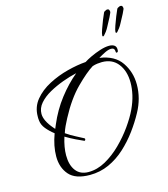

<svg xmlns="http://www.w3.org/2000/svg" viewBox="-109 -794 786 897"><g transform="rotate(-15 284.0 -345.0)"><path d="M216 18Q146 18 115.5 -17Q85 -52 85 -106Q85 -156 106 -213Q84 -230 68.5 -249Q53 -268 51 -289Q50 -294 50 -299.5Q50 -305 50 -309Q50 -355 78 -389Q106 -423 150 -446Q194 -469 242.5 -481.5Q291 -494 332 -497Q344 -505 366 -515.5Q388 -526 413 -534Q438 -542 457 -542Q474 -542 483.5 -534.5Q493 -527 491 -509Q490 -503 485 -502Q480 -501 480 -507Q480 -526 463 -526Q450 -526 432.5 -517.5Q415 -509 399 -499Q471 -489 503.5 -441.5Q536 -394 536 -334Q536 -267 502 -205Q481 -166 452 -126.5Q423 -87 387 -54Q351 -21 308 -1.5Q265 18 216 18ZM213 3Q255 3 295.5 -19.5Q336 -42 372 -77.5Q408 -113 436 -152.5Q464 -192 480 -226Q496 -260 503 -291Q510 -322 510 -350Q510 -406 482.5 -441.5Q455 -477 405 -477Q395 -477 383 -475.5Q371 -474 359 -470Q325 -449 275 -399Q225 -349 181 -266Q172 -249 164.5 -233Q157 -217 152 -201Q175 -185 197 -174Q219 -163 235 -154Q237 -152 237 -150Q237 -147 235 -144.5Q233 -142 231 -143Q217 -149 194 -160Q171 -171 146 -186Q131 -138 131 -99Q131 -52 152 -24.5Q173 3 213 3ZM114 -232 122 -251Q149 -315 189.5 -367.5Q230 -420 276 -458Q244 -451 208.5 -438Q173 -425 141.5 -407.5Q110 -390 90 -367Q70 -344 70 -316Q70 -283 107 -240ZM508 -592Q503 -590 503 -597Q503 -605 510 -625Q517 -645 525.5 -666.5Q534 -688 539 -698Q540 -701 544.5 -703.5Q549 -706 552 -707Q553 -708 557 -708Q566 -708 567 -699Q569 -695 567 -690Q564 -683 557.5 -669.5Q551 -656 538 -633Q531 -619 523.5 -609Q516 -599 511 -594ZM444 -592Q439 -590 439 -597Q439 -605 446 -625Q453 -645 461.5 -666.5Q470 -688 475 -698Q476 -701 480.5 -703.5Q485 -706 488 -707Q489 -708 493 -708Q502 -708 503 -699Q505 -695 503 -690Q500 -683 493.5 -669.5Q487 -656 474 -633Q467 -619 459.5 -609Q452 -599 447 -594Z"/></g></svg>

Font: Grey Qo
Style: Regular
Weight: 400
Designer: Robert E. Leuschke
Foundry: Robert E. Leuschke
Version: Version 2.010